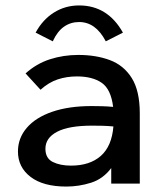

<svg xmlns="http://www.w3.org/2000/svg" viewBox="-20 -675 590 706"><path d="M224 11Q139 11 92.5 -24.5Q46 -60 46 -118Q46 -167 78.5 -205Q111 -243 172 -264Q233 -285 317 -285Q333 -285 353.5 -284.5Q374 -284 396 -282Q388 -347 354 -370.5Q320 -394 263 -394Q225 -394 192 -383Q159 -372 129 -345L74 -405Q114 -441 163.5 -457Q213 -473 268 -473Q333 -473 384 -454Q435 -435 464.5 -388Q494 -341 494 -258V0H389V-57Q359 -17 314.5 -3Q270 11 224 11ZM147 -128Q147 -93 174 -79.5Q201 -66 241 -66Q310 -66 350.5 -101.5Q391 -137 397 -210Q377 -212 356 -212.5Q335 -213 319 -213Q233 -213 190 -190.5Q147 -168 147 -128ZM174 -523 111 -555Q137 -603 178.5 -629Q220 -655 271 -655Q376 -655 432 -555L369 -523Q332 -594 271 -594Q240 -594 215.5 -577Q191 -560 174 -523Z"/></svg>

Font: Inconsolata SemiExpanded SemiBold
Style: Regular
Weight: 600
Width: 6
Monospace: yes
Designer: Raph Levien, Cyreal, Brenton Simpson
Foundry: Raph Levien, Cyreal, Google
Version: Version 3.001; ttfautohint (v1.8.2.53-6de2)